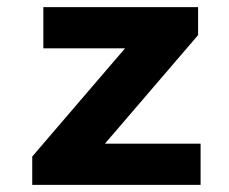

<svg xmlns="http://www.w3.org/2000/svg" viewBox="-20 -516 640 536"><path d="M70 0V-79L329 -381H101V-496H533V-418L273 -115H540V0Z"/></svg>

Font: Source Code Pro ExtraLight
Style: Bold
Weight: 700
Monospace: yes
Version: Version 1.018;hotconv 1.0.116;makeotfexe 2.5.65601